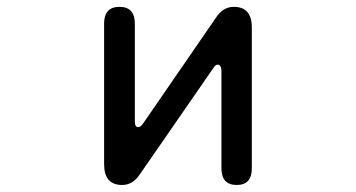

<svg xmlns="http://www.w3.org/2000/svg" viewBox="-20 -519 1040 561"><path d="M616.2 -330.1Q609.4 -330.1 603.5 -320.3L388.7 -9.8Q368.2 21.5 336.9 21.5Q284.2 21.5 284.2 -39.1V-450.2Q284.2 -499 329.1 -499Q374 -499 374 -450.2V-164.1Q374 -147.5 383.8 -147.5Q390.6 -147.5 397.5 -157.2L611.3 -467.8Q631.8 -499 663.1 -499Q715.8 -499 715.8 -438.5V-27.3Q715.8 21.5 671.9 21.5Q627 21.5 627 -27.3V-312.5Q627 -320.3 624 -325.2Q621.1 -330.1 616.2 -330.1Z"/></svg>

Font: KTXP_ComRound
Style: Medium
Weight: 500
Version: Version 1.01;May 16, 2022;FontCreator 13.0.0.2683 64-bit